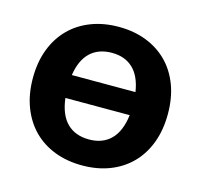

<svg xmlns="http://www.w3.org/2000/svg" viewBox="-83 -614 745 711"><g transform="rotate(15 289.0 -258.5)"><path d="M165.5 -218Q173 -154.5 204.8 -123.2Q236.5 -92 289.5 -92Q341 -92 372.5 -123.2Q404 -154.5 412 -218ZM410.5 -306Q401.5 -365 370.5 -394.5Q339.5 -424 289.5 -424Q238 -424 206.8 -394.5Q175.5 -365 166.5 -306ZM289.5 -523.5Q347.5 -523.5 395 -505Q442.5 -486.5 476.5 -452.2Q510.5 -418 529 -369Q547.5 -320 547.5 -258.5Q547.5 -197 529 -147.8Q510.5 -98.5 476.5 -64Q442.5 -29.5 395 -11Q347.5 7.5 289.5 7.5Q231 7.5 183.2 -11Q135.5 -29.5 101.5 -64Q67.5 -98.5 48.8 -147.8Q30 -197 30 -258.5Q30 -320 48.8 -369Q67.5 -418 101.5 -452.2Q135.5 -486.5 183.2 -505Q231 -523.5 289.5 -523.5Z"/></g></svg>

Font: Lato 2
Style: Regular
Weight: 800
Designer: Lukasz Dziedzic with Adam Twardoch and Botio Nikoltchev
Foundry: tyPoland Lukasz Dziedzic
Version: Version 2.015; 2015-08-06; http://www.latofonts.com/